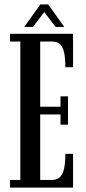

<svg xmlns="http://www.w3.org/2000/svg" viewBox="-20 -854 392 874"><path d="M25.5 0V-35H72.5V-665H25.5V-700H312.5V-548H277.5Q277.5 -588.5 271.8 -614.5Q266 -640.5 252.8 -652.8Q239.5 -665 216.5 -665H163V-368H255.5V-415.5H289.5V-286.5H255.5V-333H163V-35H216.5Q239.5 -35 252.8 -47.8Q266 -60.5 271.8 -86.8Q277.5 -113 277.5 -153.5H312.5V0ZM90.5 -731.5 164 -834H199.5L272.5 -731.5H233L181.5 -799L130 -731.5Z"/></svg>

Font: Imbue Thin 10pt Medium
Style: Regular
Weight: 500
Version: Version 1.102